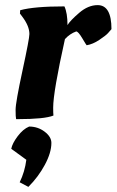

<svg xmlns="http://www.w3.org/2000/svg" viewBox="-20 -463 456 751"><path d="M181 96Q181 134 155.5 181.5Q130 229 91 268L57 250Q77 209 83 162L24 119Q28 98 49 70Q70 42 94 32Q128 32 154.5 52Q181 72 181 96ZM50 3H43Q41 -5 41 -33.5Q41 -62 68 -187Q95 -312 95 -330Q95 -361 67 -398L58 -410L59 -423Q113 -438 232 -438Q244 -412 244 -365Q255 -383 290 -413Q325 -443 362 -443Q416 -443 416 -349Q411 -343 402.5 -333.5Q394 -324 368.5 -307Q343 -290 319 -286Q318 -286 302 -313Q286 -340 278 -340Q253 -331 234 -310Q188 -103 188 -42Q188 -20 189 -11Q154 3 50 3Z"/></svg>

Font: Oleo Script Swash Caps
Style: Regular
Weight: 400
Designer: Soytutype
Foundry: Soytutype
Version: Version 1.002